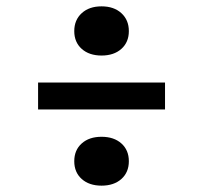

<svg xmlns="http://www.w3.org/2000/svg" viewBox="-20 -635 640 605"><path d="M300 -460Q261 -460 237.5 -481Q214 -502 214 -537Q214 -572 237.5 -593.5Q261 -615 300 -615Q339 -615 362.5 -593.5Q386 -572 386 -537Q386 -502 362.5 -481Q339 -460 300 -460ZM100 -290V-375H500V-290ZM300 -50Q261 -50 237.5 -71Q214 -92 214 -127Q214 -162 237.5 -183Q261 -204 300 -204Q339 -204 362.5 -183Q386 -162 386 -127Q386 -92 362.5 -71Q339 -50 300 -50Z"/></svg>

Font: JetBrains Mono NL Medium
Style: Regular
Weight: 500
Monospace: yes
Designer: Philipp Nurullin, Konstantin Bulenkov
Foundry: JetBrains
Version: Version 2.305; ttfautohint (v1.8.4.7-5d5b)